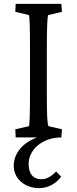

<svg xmlns="http://www.w3.org/2000/svg" viewBox="-20 -710 397 992"><path d="M222 -229V-460C222 -577 225 -624 229 -632L300 -649L297 -690H61L59 -649L130 -632C133 -623 135 -566 135 -460V-229C135 -124 133 -69 130 -58L59 -42L61 0H171C97 28 51 82 51 147C51 213 107 262 183 262C225 262 268 241 296 203L270 176C244 203 220 216 194 216C151 216 128 188 128 137C128 60 203 0 297 0L300 -42L231 -58C224 -67 222 -114 222 -229Z"/></svg>

Font: TPK Tissa Web Quiz
Style: Regular
Weight: 400
Designer: Jacques Le Bailly, Suppakit Chalermlarp | Katatrad Co.,Ltd.
Foundry: Jacques Le Bailly, Cadson Demak Co.,Ltd.
Version: Version 5.000;Glyphs 3.1.2 (3151)